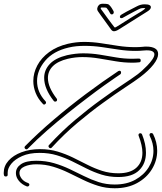

<svg xmlns="http://www.w3.org/2000/svg" viewBox="-81 -982 865 1026"><path d="M468 -962Q484 -962 492.5 -960.5Q501 -959 505 -953Q510 -948 516 -939Q522 -930 526 -922Q527 -920 527 -915Q525 -905 516 -905Q511 -905 508 -910Q504 -918 498.5 -926.5Q493 -935 489 -939Q488 -941 483 -941.5Q478 -942 464 -942Q453 -942 459 -933Q465 -924 475.5 -910.5Q486 -897 496 -882Q507 -866 516.5 -854.5Q526 -843 530 -837Q532 -835 533 -835Q536 -835 547 -842Q552 -845 571 -857Q590 -869 613 -883.5Q636 -898 654.5 -909Q673 -920 676 -922Q680 -925 686 -929Q692 -933 694.5 -936Q697 -939 688 -939Q677 -939 670.5 -937Q664 -935 659 -932Q654 -930 637.5 -921Q621 -912 603 -902.5Q585 -893 577 -888Q573 -885 568 -885Q558 -885 560 -895Q562 -901 568 -904Q577 -910 595 -919.5Q613 -929 630.5 -938Q648 -947 652 -949Q671 -959 692 -959Q728 -959 725 -941Q723 -931 707 -921L556 -826Q539 -815 528 -815Q519 -815 512 -825L481 -868Q471 -882 459.5 -897.5Q448 -913 443 -921Q437 -929 439 -939Q441 -949 448 -955.5Q455 -962 468 -962ZM188 -190Q183 -190 179.5 -196Q176 -202 181 -207Q249 -281 321 -341.5Q393 -402 457 -448Q523 -496 575.5 -530.5Q628 -565 656 -586Q663 -591 677 -603.5Q691 -616 706.5 -632Q722 -648 733 -664Q744 -680 744 -692Q744 -703 731 -709Q718 -715 685 -712Q675 -711 664.5 -710.5Q654 -710 643 -710Q598 -710 552.5 -717Q507 -724 462 -730.5Q417 -737 371 -737Q349 -737 328 -735Q307 -733 286 -728Q204 -709 160.5 -657.5Q117 -606 117 -549Q117 -489 162 -441Q165 -438 165 -434Q165 -428 159 -424.5Q153 -421 148 -427Q122 -454 109.5 -485.5Q97 -517 97 -549Q97 -592 118.5 -632.5Q140 -673 181.5 -703.5Q223 -734 282 -748Q304 -753 325.5 -755.5Q347 -758 368 -758Q414 -758 459 -751Q504 -744 550 -737Q596 -730 642 -730Q652 -730 662.5 -730.5Q673 -731 683 -732Q688 -733 693 -733Q698 -733 702 -733Q730 -733 747 -723.5Q764 -714 764 -693Q764 -669 739 -637Q714 -605 668 -570Q640 -549 587.5 -514.5Q535 -480 469 -432Q405 -386 333.5 -326Q262 -266 196 -194Q193 -190 188 -190ZM213 -439Q209 -439 206 -443Q155 -508 155 -566Q155 -608 185 -640Q215 -672 277 -687Q300 -692 321.5 -694.5Q343 -697 363 -697Q409 -697 452 -690Q495 -683 538 -675.5Q581 -668 626 -668Q634 -668 643 -668.5Q652 -669 660 -669H661Q671 -669 671 -659Q671 -649 662 -649Q653 -648 644.5 -647.5Q636 -647 627 -647Q582 -647 537.5 -654.5Q493 -662 448.5 -669.5Q404 -677 359 -677Q321 -677 282 -668Q228 -655 201.5 -628.5Q175 -602 175 -565Q175 -516 222 -455Q224 -453 224 -449Q224 -439 213 -439ZM60 -184Q55 -184 51.5 -189.5Q48 -195 53 -201Q122 -271 206 -342.5Q290 -414 379 -480.5Q468 -547 551 -602Q555 -604 557 -604Q566 -604 566 -594Q566 -588 562 -585Q562 -585 539 -569.5Q516 -554 476 -525.5Q436 -497 385 -458Q336 -421 281 -377Q226 -333 171 -285Q116 -237 67 -187Q64 -184 60 -184ZM532 24Q485 24 443.5 11Q402 -2 363 -21Q324 -40 285 -59Q246 -78 203.5 -91Q161 -104 113 -104Q76 -104 49.5 -92Q23 -80 23 -57Q23 -43 34.5 -27.5Q46 -12 69 -4Q76 -1 76 5Q76 9 72 12.5Q68 16 62 14Q36 4 20 -15.5Q4 -35 4 -57Q4 -86 31 -104.5Q58 -123 112 -123Q164 -123 208 -110Q252 -97 291 -78.5Q330 -60 368 -41Q406 -22 446 -9Q486 4 532 4Q596 4 642 -21.5Q688 -47 713.5 -88Q739 -129 739 -176Q739 -216 719 -256Q718 -258 718 -261Q718 -271 728 -271Q734 -271 737 -266Q748 -244 753.5 -221.5Q759 -199 759 -177Q759 -124 731 -78Q703 -32 652 -4Q601 24 532 24ZM551 -36Q503 -36 461.5 -49Q420 -62 381.5 -81.5Q343 -101 304.5 -120Q266 -139 223.5 -152Q181 -165 131 -165Q75 -165 37 -148Q-1 -131 -20.5 -107Q-40 -83 -40 -60V-48Q-40 -39 -50 -39Q-59 -39 -60 -47Q-61 -50 -61 -53Q-61 -56 -61 -59Q-61 -95 -35.5 -123.5Q-10 -152 34 -168.5Q78 -185 133 -185Q184 -185 227 -172Q270 -159 309 -140Q348 -121 386 -101.5Q424 -82 464.5 -69Q505 -56 551 -56Q615 -56 647.5 -85.5Q680 -115 680 -166Q680 -204 660 -256Q659 -257 659 -260Q659 -270 670 -270Q675 -270 678 -264Q699 -212 699 -166Q699 -108 662.5 -72Q626 -36 551 -36Z"/></svg>

Font: Neonderthaw
Style: Regular
Weight: 400
Designer: Robert E. Leuschke
Foundry: Robert E. Leuschke
Version: Version 1.010; ttfautohint (v1.8.3)